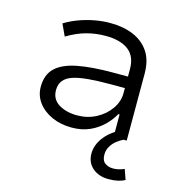

<svg xmlns="http://www.w3.org/2000/svg" viewBox="-104 -599 837 887"><g transform="rotate(15 314.0 -155.5)"><path d="M267 8Q214 8 172 -11Q130 -30 105.5 -63Q81 -96 81 -137Q81 -196 115.5 -228.5Q150 -261 218 -274Q286 -287 385 -287H472V-232H388Q328 -232 283.5 -228Q239 -224 210.5 -214.5Q182 -205 167.5 -187Q153 -169 153 -141Q153 -97 189 -75Q225 -53 277 -53Q326 -53 367 -74.5Q408 -96 433 -131.5Q458 -167 458 -207V-323Q458 -384 419.5 -413Q381 -442 310 -442Q263 -442 219 -430Q175 -418 128 -390L102 -446Q133 -465 168.5 -478Q204 -491 241.5 -498Q279 -505 316 -505Q378 -505 426 -485Q474 -465 501.5 -424.5Q529 -384 529 -319V0H466V-108H460Q445 -80 418 -53Q391 -26 353.5 -9Q316 8 267 8ZM493 194Q447 194 417 168.5Q387 143 387 100Q387 60 414 23.5Q441 -13 485 -35L514 0Q499 7 483 19.5Q467 32 456.5 50Q446 68 446 89Q446 118 462.5 129.5Q479 141 501 141Q513 141 527 138Q541 135 554 129L571 177Q558 185 538.5 189.5Q519 194 493 194Z"/></g></svg>

Font: Nunito Sans 6pt Light
Style: Regular
Weight: 300
Version: Version 3.101;gftools[0.9.27]